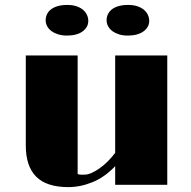

<svg xmlns="http://www.w3.org/2000/svg" viewBox="-20 -745 769 774"><path d="M494.6 -601.6Q475.6 -601.6 460 -606.4Q444.3 -611.3 433.1 -619.6Q421.9 -627.9 415.8 -639.2Q409.7 -650.4 409.7 -663.6Q409.7 -675.8 414.8 -687Q419.9 -698.2 430.4 -706.8Q440.9 -715.3 457.5 -720.2Q474.1 -725.1 497.1 -725.1Q517.1 -725.1 533 -720Q548.8 -714.8 559.6 -706.1Q570.3 -697.3 575.9 -685.5Q581.5 -673.8 581.5 -660.6Q581.5 -635.3 558.3 -618.4Q535.2 -601.6 494.6 -601.6ZM249.5 -601.6Q230.5 -601.6 214.8 -606.4Q199.2 -611.3 187.7 -619.6Q176.3 -627.9 170.2 -639.2Q164.1 -650.4 164.1 -663.6Q164.1 -675.8 169.2 -687Q174.3 -698.2 185.1 -706.8Q195.8 -715.3 212.2 -720.2Q228.5 -725.1 251.5 -725.1Q272 -725.1 287.6 -720Q303.2 -714.8 314 -706.1Q324.7 -697.3 330.3 -685.5Q335.9 -673.8 335.9 -660.6Q335.9 -635.3 313 -618.4Q290 -601.6 249.5 -601.6ZM84 -521.5H293V-43.5Q297.9 -41 305.2 -41Q312.5 -41 321.3 -41Q333 -41 348.4 -47.6Q363.8 -54.2 380.6 -65.9Q397.5 -77.6 413.8 -93.8Q430.2 -109.9 444.3 -128.9V-521.5H654.3V0H444.3V-75.2Q402.8 -31.2 353.8 -11Q304.7 9.3 255.4 9.3Q168 9.3 126 -32.7Q84 -74.7 84 -158.2Z"/></svg>

Font: Limelight
Style: Regular
Weight: 400
Designer: Nicole Fally with help from Eben Sorkin
Foundry: Nicole Fally with help from Eben Sorkin
Version: Version 1.002